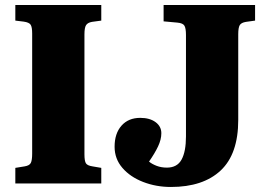

<svg xmlns="http://www.w3.org/2000/svg" viewBox="-20 -730 1056 764"><path d="M41 0V-62L78 -68Q97 -71 102.5 -81.5Q108 -92 108 -119V-597Q108 -622 102 -631.5Q96 -641 74 -644L41 -648V-710H383V-648L346 -643Q329 -640 322.5 -630Q316 -620 316 -593V-116Q316 -89 322 -80Q328 -71 348 -68L383 -62V0ZM660 14Q601 14 549.5 -6Q498 -26 467 -62Q436 -98 436 -146Q436 -199 463.5 -230Q491 -261 538 -261Q576 -261 599 -244Q622 -227 622 -200Q622 -175 609 -147.5Q596 -120 573 -87Q585 -77 603.5 -70Q622 -63 644 -63Q685 -63 702.5 -95Q720 -127 720 -187V-591Q720 -617 714 -627.5Q708 -638 686 -640L631 -645V-710H995V-648L959 -643Q940 -640 934 -630Q928 -620 928 -594V-253Q928 -117 858 -51.5Q788 14 660 14Z"/></svg>

Font: Literata 36pt ExtraBold
Style: Regular
Weight: 800
Designer: Latin by Veronika Burian and Jose Scaglione. Greek by Irene Vlachou. Cyrillic by Vera Evstafieva.
Foundry: TypeTogether
Version: Version 3.002